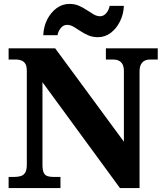

<svg xmlns="http://www.w3.org/2000/svg" viewBox="-20 -961 838 981"><path d="M24 0V-57H53Q72 -57 86.5 -61.5Q101 -66 109 -79.5Q117 -93 117 -120V-598Q117 -624 109 -636Q101 -648 88 -652.5Q75 -657 61 -657H24V-714H262L613 -237V-598Q613 -621 605.5 -633.5Q598 -646 586 -651.5Q574 -657 559 -657H521V-714H786V-657H749Q732 -657 719.5 -651Q707 -645 700 -631.5Q693 -618 693 -594V0H593L197 -541V-120Q197 -93 203 -79.5Q209 -66 221.5 -61.5Q234 -57 252 -57H289V0ZM480 -771Q453 -771 431 -780.5Q409 -790 390.5 -802.5Q372 -815 355.5 -824.5Q339 -834 323 -834Q304 -834 290.5 -817.5Q277 -801 274 -781H201Q203 -826 221.5 -862Q240 -898 269.5 -919.5Q299 -941 335 -941Q362 -941 383.5 -931.5Q405 -922 423.5 -909.5Q442 -897 458.5 -887.5Q475 -878 491 -878Q510 -878 523.5 -894.5Q537 -911 540 -931H613Q611 -887 592.5 -850.5Q574 -814 545 -792.5Q516 -771 480 -771Z"/></svg>

Font: Noto Serif Ethiopic ExtraBold
Style: Regular
Weight: 800
Version: Version 2.102